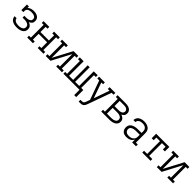

<svg xmlns="http://www.w3.org/2000/svg" viewBox="500 -2367 4400 4400"><g transform="rotate(45 2700.0 -166.5)"><path d="M303 8Q278 8 254 5.5Q230 3 206.5 -3.5Q183 -10 161.5 -22Q140 -34 123.5 -52Q107 -70 97.5 -93Q88 -116 88 -140Q88 -140 88 -140.5Q88 -141 88 -141H153Q153 -141 153 -141Q153 -141 153 -141Q153 -125 160.5 -110Q168 -95 180 -84.5Q192 -74 207 -67Q222 -60 238 -56.5Q254 -53 270 -51.5Q286 -50 303 -50Q319 -50 336 -51.5Q353 -53 369 -57Q385 -61 400.5 -68.5Q416 -76 428 -87.5Q440 -99 446.5 -114.5Q453 -130 453 -147Q453 -164 447 -180.5Q441 -197 428.5 -208.5Q416 -220 400 -227.5Q384 -235 367.5 -239.5Q351 -244 334 -245.5Q317 -247 300 -247H239V-305H300Q315 -305 330.5 -306Q346 -307 360.5 -311Q375 -315 389 -321.5Q403 -328 414.5 -338Q426 -348 431.5 -362.5Q437 -377 437 -393Q437 -408 431.5 -422.5Q426 -437 414.5 -447Q403 -457 389 -463.5Q375 -470 360.5 -473.5Q346 -477 330.5 -478.5Q315 -480 300 -480Q285 -480 270 -478.5Q255 -477 240 -473.5Q225 -470 211 -464Q197 -458 186 -448Q175 -438 169 -423.5Q163 -409 163 -394V-349H98V-530H163V-480Q176 -497 194.5 -508.5Q213 -520 233.5 -526.5Q254 -533 275.5 -535.5Q297 -538 319 -538Q341 -538 362.5 -535.5Q384 -533 405 -526Q426 -519 444.5 -506.5Q463 -494 476.5 -476.5Q490 -459 496 -438Q502 -417 502 -395Q502 -375 496.5 -355.5Q491 -336 478.5 -320.5Q466 -305 449 -294Q432 -283 413 -276Q435 -269 454.5 -257.5Q474 -246 489 -229.5Q504 -213 511 -191Q518 -169 518 -146Q518 -121 510 -97Q502 -73 485.5 -54.5Q469 -36 447 -23.5Q425 -11 401 -4Q377 3 352.5 5.5Q328 8 303 8Z M637 0V-58H698V-472H637V-530H823V-472H763V-303H1037V-472H977V-530H1163V-472H1102V-58H1163V0H977V-58H1037V-245H763V-58H823V0Z M1237 0V-58H1298V-472H1237V-530H1423V-472H1363V-67L1608 -530H1763V-472H1702V-58H1763V0H1577V-58H1637V-463L1392 0Z M2332 172V0H1810V-58H1871V-472H1810V-530H1936V-58H2068V-530H2132V-58H2264V-530H2390V-472H2329V-58H2397V172Z M2509 205V147H2555Q2569 147 2583 143.5Q2597 140 2607.5 130.5Q2618 121 2623.5 108Q2629 95 2634 81L2666 -7L2499 -472H2437V-530H2623V-472H2567L2700 -93L2833 -472H2777V-530H2963V-472H2901L2695 101Q2687 123 2676 144.5Q2665 166 2646 181Q2627 196 2603 200.5Q2579 205 2555 205Z M3037 0V-58H3098V-472H3037V-530H3300Q3322 -530 3344.5 -527.5Q3367 -525 3388 -518.5Q3409 -512 3428.5 -500.5Q3448 -489 3462 -472Q3476 -455 3483 -433Q3490 -411 3490 -389Q3490 -371 3485 -353Q3480 -335 3469 -320Q3458 -305 3443 -294.5Q3428 -284 3411 -277Q3432 -270 3452 -259Q3472 -248 3487.5 -232Q3503 -216 3510.5 -194.5Q3518 -173 3518 -150Q3518 -125 3509.5 -101.5Q3501 -78 3484 -60Q3467 -42 3444.5 -30Q3422 -18 3398.5 -11.5Q3375 -5 3350 -2.5Q3325 0 3300 0ZM3163 -303H3300Q3314 -303 3328.5 -304.5Q3343 -306 3356.5 -310Q3370 -314 3382.5 -320Q3395 -326 3405 -336.5Q3415 -347 3420 -360.5Q3425 -374 3425 -388Q3425 -402 3420 -415.5Q3415 -429 3405 -439Q3395 -449 3382.5 -455.5Q3370 -462 3356.5 -465.5Q3343 -469 3328.5 -470.5Q3314 -472 3300 -472H3163ZM3300 -58Q3317 -58 3333.5 -59.5Q3350 -61 3366.5 -64.5Q3383 -68 3398.5 -75Q3414 -82 3426.5 -92.5Q3439 -103 3446 -119Q3453 -135 3453 -151Q3453 -168 3446.5 -184Q3440 -200 3427 -211Q3414 -222 3398.5 -228.5Q3383 -235 3367 -239Q3351 -243 3334 -244Q3317 -245 3300 -245H3163V-58Z M3856 8Q3825 8 3793 0Q3761 -8 3737 -28.5Q3713 -49 3701.5 -79.5Q3690 -110 3690 -142Q3690 -169 3698 -195Q3706 -221 3724 -240.5Q3742 -260 3765.5 -273Q3789 -286 3814.5 -293.5Q3840 -301 3867 -303.5Q3894 -306 3920 -306H4037V-362Q4037 -380 4033 -396.5Q4029 -413 4019.5 -427.5Q4010 -442 3996 -452.5Q3982 -463 3966 -469Q3950 -475 3933 -477.5Q3916 -480 3898 -480Q3875 -480 3851.5 -476Q3828 -472 3807.5 -460Q3787 -448 3774 -427.5Q3761 -407 3761 -383H3696Q3696 -407 3704 -430Q3712 -453 3726.5 -472Q3741 -491 3761.5 -504Q3782 -517 3804.5 -524.5Q3827 -532 3851 -535Q3875 -538 3898 -538Q3924 -538 3949.5 -534.5Q3975 -531 3998.5 -521.5Q4022 -512 4042.5 -496.5Q4063 -481 4076.5 -459.5Q4090 -438 4096 -413Q4102 -388 4102 -362V-58H4163V0H4037V-94Q4026 -69 4006.5 -48.5Q3987 -28 3963 -15.5Q3939 -3 3911.5 2.5Q3884 8 3856 8ZM3879 -50Q3899 -50 3919 -53Q3939 -56 3957.5 -63.5Q3976 -71 3991.5 -83.5Q4007 -96 4018 -113Q4029 -130 4033 -149.5Q4037 -169 4037 -189V-248H3920Q3902 -248 3884 -246.5Q3866 -245 3848.5 -241Q3831 -237 3814 -230.5Q3797 -224 3783 -212.5Q3769 -201 3762 -184Q3755 -167 3755 -149Q3755 -127 3765 -106Q3775 -85 3793.5 -72Q3812 -59 3834.5 -54.5Q3857 -50 3879 -50Z M4366 0V-58H4468V-472H4351V-385H4286V-530H4714V-385H4649V-472H4532V-58H4634V0Z M4837 0V-58H4898V-472H4837V-530H5023V-472H4963V-67L5208 -530H5363V-472H5302V-58H5363V0H5177V-58H5237V-463L4992 0Z"/></g></svg>

Font: Iosevka Slab Light Extended
Style: Regular
Weight: 300
Width: 7
Monospace: yes
Designer: Belleve Invis
Foundry: Belleve Invis
Version: Version 11.1.0; ttfautohint (v1.8.3)